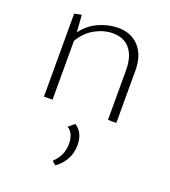

<svg xmlns="http://www.w3.org/2000/svg" viewBox="-129 -510 784 885"><g transform="rotate(20 263.5 -67.5)"><path d="M300 -415Q365 -415 403 -373Q441 -331 441 -257V0H400V-244Q400 -310 370.5 -346.5Q341 -383 286 -383Q242 -383 199 -359.5Q156 -336 128 -289V0H86V-407L121 -414L127 -330Q159 -373 206 -394Q253 -415 300 -415ZM265 69Q308 96 308 157Q308 233 244 280L225 264Q269 223 269 166Q269 114 236 93Z"/></g></svg>

Font: EauTestText Light
Style: Regular
Weight: 300
Designer: Christian Thalmann (Catharsis Fonts)
Version: Version 0.001;PS 000.001;hotconv 1.0.88;makeotf.lib2.5.64775